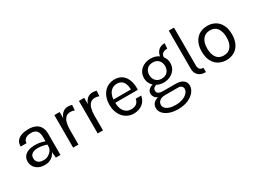

<svg xmlns="http://www.w3.org/2000/svg" viewBox="-46 -1442 3271 2447"><g transform="rotate(-30 1589.0 -218.0)"><path d="M234 12Q173.5 12 135 -9.8Q96.5 -31.5 78.2 -65Q60 -98.5 60 -134Q60 -182 84.2 -212.5Q108.5 -243 150.2 -257.5Q192 -272 245 -272Q316 -272 387 -246.5V-310Q387 -431 280.5 -431Q212 -431 182 -395.5Q166 -376.5 166 -346H79Q79 -398.5 104.8 -430Q130.5 -461.5 175.2 -475.8Q220 -490 277 -490Q329 -490 371.8 -472.5Q414.5 -455 439.8 -415Q465 -375 465 -308V0H397L389 -86Q370 -42.5 330 -15.2Q290 12 234 12ZM249 -49Q289.5 -49 320.5 -67.8Q351.5 -86.5 369.2 -114Q387 -141.5 387 -168V-197.5Q356 -209 321.2 -215Q286.5 -221 257 -221Q227 -221 201 -213.2Q175 -205.5 159 -186.5Q143 -167.5 143 -134Q143 -97 168.8 -73Q194.5 -49 249 -49Z M729.5 0H651.5V-479H729.5V-387Q767.5 -487 856.5 -487Q886.5 -487 912.5 -478L907.5 -401Q873.5 -412 847.5 -412Q805.5 -412 779.5 -388Q753.5 -364 741.5 -320Q729.5 -276 729.5 -216Z M1091 0H1013V-479H1091V-387Q1129 -487 1218 -487Q1248 -487 1274 -478L1269 -401Q1235 -412 1209 -412Q1167 -412 1141 -388Q1115 -364 1103 -320Q1091 -276 1091 -216Z M1540.5 12Q1494 12 1454.5 -6.5Q1415 -25 1386.2 -58Q1357.5 -91 1341 -137.2Q1324.5 -183.5 1324.5 -238Q1324.5 -297.5 1340.8 -344Q1357 -390.5 1385.8 -423Q1414.5 -455.5 1454.2 -472.8Q1494 -490 1540.5 -490Q1643.5 -490 1695.5 -409Q1734.5 -346.5 1734.5 -256.5Q1734.5 -241.5 1733.5 -226H1402.5Q1402.5 -189.5 1411.2 -157.2Q1420 -125 1437.2 -101.8Q1454.5 -78.5 1480.2 -65.2Q1506 -52 1540.5 -52Q1588 -52 1617.5 -74.5Q1647 -97 1653.5 -141H1734.5Q1729 -105.5 1712.5 -77Q1696 -48.5 1670.5 -28.8Q1645 -9 1612 1.5Q1579 12 1540.5 12ZM1659.5 -274Q1659.5 -336 1635.5 -377Q1606 -427 1541.5 -427Q1497 -427 1467 -405.5Q1437 -384 1421.2 -349.2Q1405.5 -314.5 1403 -274Z M2057 246Q1984 246 1930 225.2Q1876 204.5 1846 169.8Q1816 135 1816 93Q1816 48 1841.5 21.5Q1867 -5 1908 -15Q1878 -30.5 1863 -53Q1848 -75.5 1848 -100Q1848 -134.5 1871.5 -158Q1895 -181.5 1931 -190Q1906 -212 1891 -243.5Q1876 -275 1876 -315Q1876 -369 1902.8 -408.2Q1929.5 -447.5 1973.8 -468.8Q2018 -490 2071 -490Q2141.5 -490 2192.5 -453.5Q2200 -507.5 2235 -538.8Q2270 -570 2327 -570L2321 -493Q2232 -493 2228 -420Q2264 -375 2264 -315Q2264 -262 2237.2 -222.8Q2210.5 -183.5 2166.8 -161.8Q2123 -140 2071 -140Q2014 -140 1969.5 -163.5Q1949 -159.5 1933 -145.5Q1917 -131.5 1917 -105Q1917 -51 2005 -51H2191Q2258.5 -51 2297.2 -22.5Q2336 6 2336 57Q2336 104.5 2302.5 147.8Q2269 191 2206.5 218.5Q2144 246 2057 246ZM2057 183Q2118.5 183 2163.8 165.2Q2209 147.5 2233.5 119.5Q2258 91.5 2258 61Q2258 39.5 2242 22.8Q2226 6 2191 6H2005Q1948 6 1920 29.5Q1892 53 1892 90Q1892 116 1910.8 137Q1929.5 158 1966.2 170.5Q2003 183 2057 183ZM2071 -196Q2124.5 -196 2155.8 -229Q2187 -262 2187 -315Q2187 -367.5 2156 -400.2Q2125 -433 2071 -433Q2016.5 -433 1985.2 -400.5Q1954 -368 1954 -315Q1954 -264 1985.2 -230Q2016.5 -196 2071 -196Z M2452.5 -682H2529.5V-125Q2529.5 -51 2598.5 -51V12H2589.5Q2551.5 12 2520.2 -2.8Q2489 -17.5 2470.8 -47.5Q2452.5 -77.5 2452.5 -123Z M2905.5 12Q2840.5 12 2790.2 -16.8Q2740 -45.5 2711.2 -101.5Q2682.5 -157.5 2682.5 -239Q2682.5 -322 2711.8 -377.8Q2741 -433.5 2791.2 -461.8Q2841.5 -490 2905.5 -490Q2969.5 -490 3019.5 -461.8Q3069.5 -433.5 3098.5 -377.8Q3127.5 -322 3127.5 -239Q3127.5 -157.5 3098.8 -101.5Q3070 -45.5 3019.8 -16.8Q2969.5 12 2905.5 12ZM2903.5 -56Q2973.5 -56 3011 -105Q3048.5 -154 3048.5 -239Q3048.5 -324.5 3013 -373.8Q2977.5 -423 2907.5 -423Q2838 -423 2800.2 -374.2Q2762.5 -325.5 2762.5 -239Q2762.5 -153 2798.8 -104.5Q2835 -56 2903.5 -56Z"/></g></svg>

Font: Betina Sans
Style: Regular
Weight: 400
Designer: Jonathan Pinhorn (font) & Cristiano Sobral (main changes)
Version: Version 2.001;April 28, 2021;FontCreator 13.0.0.2655 32-bit;